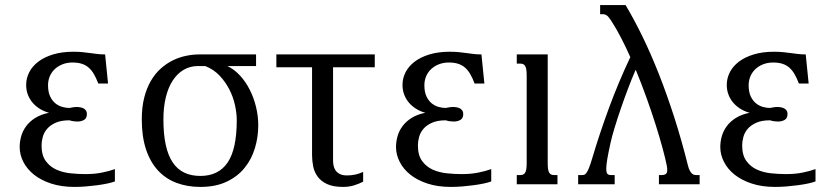

<svg xmlns="http://www.w3.org/2000/svg" viewBox="-20 -736 3327 767"><path d="M269.5 -486.3Q248.5 -486.3 230.7 -479.5Q212.9 -472.7 199.7 -460.7Q186.5 -448.7 179.2 -431.9Q171.9 -415 171.9 -395.5Q171.9 -368.7 180.2 -351.1Q188.5 -333.5 201.2 -323.2Q213.9 -313 229 -308.8Q244.1 -304.7 257.3 -304.7Q264.2 -306.2 271.5 -307.4Q278.8 -308.6 286.6 -308.6Q294.4 -308.6 301.8 -307.1Q309.1 -305.7 314.7 -302.5Q320.3 -299.3 323.7 -293.9Q327.1 -288.6 327.1 -280.8Q327.1 -263.7 315.9 -257.1Q304.7 -250.5 289.1 -250.5Q281.2 -250.5 273.2 -251.7Q265.1 -252.9 257.3 -255.4Q224.1 -255.4 202.6 -245.8Q181.2 -236.3 168.5 -221.7Q155.8 -207 150.9 -189.2Q146 -171.4 146 -155.3Q146 -115.7 162.8 -92.8Q179.7 -69.8 205.3 -58.3Q231 -46.9 261.7 -43.7Q292.5 -40.5 320.8 -40.5Q357.4 -40.5 386.7 -46.4Q416 -52.2 439 -60.5V-11.2Q427.2 -6.8 408.9 -2.9Q390.6 1 368.9 3.9Q347.2 6.8 323.5 8.8Q299.8 10.7 277.3 10.7Q225.1 10.7 184.3 -2.7Q143.6 -16.1 115.7 -38.3Q87.9 -60.5 73.2 -89.4Q58.6 -118.2 58.6 -148.4Q58.6 -170.4 64.7 -191.9Q70.8 -213.4 84.7 -232.2Q98.6 -251 120.8 -264.9Q143.1 -278.8 175.8 -285.6Q158.2 -290 141.8 -299.6Q125.5 -309.1 112.5 -323.2Q99.6 -337.4 92 -356Q84.5 -374.5 84.5 -397Q84.5 -423.3 96.7 -447.3Q108.9 -471.2 132.8 -489.5Q156.7 -507.8 192.1 -518.6Q227.5 -529.3 273.4 -529.3Q294.4 -529.3 310.5 -527.6Q326.7 -525.9 341.1 -523.9Q355.5 -522 369.4 -520.3Q383.3 -518.6 399.9 -518.6L411.6 -402.3H372.6Q364.3 -424.3 355 -440.2Q345.7 -456.1 333.7 -466.3Q321.8 -476.6 306.2 -481.4Q290.5 -486.3 269.5 -486.3Z M888.2 -472.2Q916 -459 938.7 -434.3Q961.4 -409.7 977.5 -377.9Q993.7 -346.2 1002.7 -309.3Q1011.7 -272.5 1011.7 -235.4Q1011.7 -189 998.5 -144.8Q985.4 -100.6 957.5 -65.9Q929.7 -31.2 885.7 -10.3Q841.8 10.7 780.3 10.7Q728 10.7 684.8 -5.6Q641.6 -22 610.8 -55.4Q580.1 -88.9 563.2 -139.6Q546.4 -190.4 546.4 -259.3Q546.4 -308.1 556.2 -346.2Q565.9 -384.3 582.8 -413.1Q599.6 -441.9 622.3 -462.2Q645 -482.4 670.4 -494.9Q695.8 -507.3 722.9 -512.9Q750 -518.6 775.9 -518.6H1002.9V-472.2ZM925.8 -255.9Q925.8 -283.7 918.7 -316.2Q911.6 -348.6 896.2 -378.7Q880.9 -408.7 857.2 -433.8Q833.5 -459 799.8 -472.2H771.5Q739.7 -472.2 714.4 -457.5Q689 -442.9 670.7 -415.3Q652.3 -387.7 642.6 -348.1Q632.8 -308.6 632.8 -258.8Q632.8 -200.2 642.1 -157.5Q651.4 -114.7 669.9 -87.2Q688.5 -59.6 716.1 -46.4Q743.7 -33.2 780.3 -33.2Q853 -33.2 889.4 -86.9Q925.8 -140.6 925.8 -255.9Z M1366.2 -35.2Q1400.9 -35.2 1430.7 -49.3V-10.3Q1414.1 -1.5 1394 4.6Q1374 10.7 1350.6 10.7Q1311 10.7 1286.6 -0.7Q1262.2 -12.2 1249 -30.3Q1235.8 -48.3 1231.2 -71Q1226.6 -93.8 1226.6 -116.2V-467.3H1084V-518.6H1477.1V-467.3H1310.5V-94.2Q1310.5 -85.9 1312.3 -75.7Q1314 -65.4 1319.8 -56.4Q1325.7 -47.4 1336.7 -41.3Q1347.7 -35.2 1366.2 -35.2Z M1772.9 -486.3Q1752 -486.3 1734.1 -479.5Q1716.3 -472.7 1703.1 -460.7Q1689.9 -448.7 1682.6 -431.9Q1675.3 -415 1675.3 -395.5Q1675.3 -368.7 1683.6 -351.1Q1691.9 -333.5 1704.6 -323.2Q1717.3 -313 1732.4 -308.8Q1747.6 -304.7 1760.7 -304.7Q1767.6 -306.2 1774.9 -307.4Q1782.2 -308.6 1790 -308.6Q1797.9 -308.6 1805.2 -307.1Q1812.5 -305.7 1818.1 -302.5Q1823.7 -299.3 1827.1 -293.9Q1830.6 -288.6 1830.6 -280.8Q1830.6 -263.7 1819.3 -257.1Q1808.1 -250.5 1792.5 -250.5Q1784.7 -250.5 1776.6 -251.7Q1768.6 -252.9 1760.7 -255.4Q1727.5 -255.4 1706.1 -245.8Q1684.6 -236.3 1671.9 -221.7Q1659.2 -207 1654.3 -189.2Q1649.4 -171.4 1649.4 -155.3Q1649.4 -115.7 1666.3 -92.8Q1683.1 -69.8 1708.7 -58.3Q1734.4 -46.9 1765.1 -43.7Q1795.9 -40.5 1824.2 -40.5Q1860.8 -40.5 1890.1 -46.4Q1919.4 -52.2 1942.4 -60.5V-11.2Q1930.7 -6.8 1912.4 -2.9Q1894 1 1872.3 3.9Q1850.6 6.8 1826.9 8.8Q1803.2 10.7 1780.8 10.7Q1728.5 10.7 1687.7 -2.7Q1647 -16.1 1619.1 -38.3Q1591.3 -60.5 1576.7 -89.4Q1562 -118.2 1562 -148.4Q1562 -170.4 1568.1 -191.9Q1574.2 -213.4 1588.1 -232.2Q1602.1 -251 1624.3 -264.9Q1646.5 -278.8 1679.2 -285.6Q1661.6 -290 1645.3 -299.6Q1628.9 -309.1 1616 -323.2Q1603 -337.4 1595.5 -356Q1587.9 -374.5 1587.9 -397Q1587.9 -423.3 1600.1 -447.3Q1612.3 -471.2 1636.2 -489.5Q1660.2 -507.8 1695.6 -518.6Q1731 -529.3 1776.9 -529.3Q1797.9 -529.3 1814 -527.6Q1830.1 -525.9 1844.5 -523.9Q1858.9 -522 1872.8 -520.3Q1886.7 -518.6 1903.3 -518.6L1915 -402.3H1876Q1867.7 -424.3 1858.4 -440.2Q1849.1 -456.1 1837.2 -466.3Q1825.2 -476.6 1809.6 -481.4Q1793.9 -486.3 1772.9 -486.3Z M2168 -518.6V-85Q2168 -69.8 2169.4 -60.5Q2170.9 -51.3 2174.3 -45.9Q2177.7 -40.5 2182.4 -38.6Q2187 -36.6 2193.8 -36.6H2207V0H2044.4V-36.6H2058.1Q2064.5 -36.6 2069.3 -38.6Q2074.2 -40.5 2077.6 -45.9Q2081.1 -51.3 2082.5 -60.5Q2084 -69.8 2084 -85V-433.6Q2084 -448.7 2082.5 -458Q2081.1 -467.3 2077.6 -472.7Q2074.2 -478 2069.3 -480Q2064.5 -481.9 2058.1 -481.9H2044.4V-518.6Z M2728 -75.7Q2731.4 -61.5 2736.1 -53.5Q2740.7 -45.4 2745.4 -41.7Q2750 -38.1 2754.4 -37.4Q2758.8 -36.6 2761.7 -36.6H2774.9V0H2612.3V-36.6H2621.6Q2634.3 -36.6 2639.9 -41Q2645.5 -45.4 2645.5 -56.6Q2645.5 -64.9 2643.6 -74.7Q2638.2 -102.1 2626.7 -144.5Q2615.2 -187 2599.1 -238Q2583 -289.1 2562.7 -345.5Q2542.5 -401.9 2519.5 -457.5Q2503.9 -421.9 2488.5 -381.1Q2473.1 -340.3 2459.5 -300.5Q2445.8 -260.7 2435.1 -225.3Q2424.3 -189.9 2418.9 -165Q2410.2 -125.5 2406 -100.8Q2401.9 -76.2 2401.9 -62Q2401.9 -46.4 2406.5 -41.5Q2411.1 -36.6 2420.4 -36.6H2435.5V0H2289.6V-36.6H2303.7Q2309.1 -36.6 2313.7 -37.8Q2318.4 -39.1 2323 -45.7Q2327.6 -52.2 2333.3 -66.2Q2338.9 -80.1 2346.2 -105Q2375 -202.1 2412.6 -304.4Q2450.2 -406.7 2498 -507.8Q2480 -548.3 2460.9 -585.2Q2441.9 -622.1 2421.9 -652.8Q2411.1 -669.4 2404.1 -674.3Q2397 -679.2 2390.6 -679.2H2377.4V-715.8H2479Q2511.7 -661.1 2545.7 -591.8Q2579.6 -522.5 2611.8 -440.9Q2644 -359.4 2673.6 -267.3Q2703.1 -175.3 2728 -75.7Z M3068.4 -486.3Q3047.4 -486.3 3029.5 -479.5Q3011.7 -472.7 2998.5 -460.7Q2985.4 -448.7 2978 -431.9Q2970.7 -415 2970.7 -395.5Q2970.7 -368.7 2979 -351.1Q2987.3 -333.5 3000 -323.2Q3012.7 -313 3027.8 -308.8Q3043 -304.7 3056.2 -304.7Q3063 -306.2 3070.3 -307.4Q3077.6 -308.6 3085.4 -308.6Q3093.3 -308.6 3100.6 -307.1Q3107.9 -305.7 3113.5 -302.5Q3119.1 -299.3 3122.6 -293.9Q3126 -288.6 3126 -280.8Q3126 -263.7 3114.7 -257.1Q3103.5 -250.5 3087.9 -250.5Q3080.1 -250.5 3072 -251.7Q3064 -252.9 3056.2 -255.4Q3022.9 -255.4 3001.5 -245.8Q2980 -236.3 2967.3 -221.7Q2954.6 -207 2949.7 -189.2Q2944.8 -171.4 2944.8 -155.3Q2944.8 -115.7 2961.7 -92.8Q2978.5 -69.8 3004.2 -58.3Q3029.8 -46.9 3060.5 -43.7Q3091.3 -40.5 3119.6 -40.5Q3156.2 -40.5 3185.5 -46.4Q3214.8 -52.2 3237.8 -60.5V-11.2Q3226.1 -6.8 3207.8 -2.9Q3189.5 1 3167.7 3.9Q3146 6.8 3122.3 8.8Q3098.6 10.7 3076.2 10.7Q3023.9 10.7 2983.2 -2.7Q2942.4 -16.1 2914.6 -38.3Q2886.7 -60.5 2872.1 -89.4Q2857.4 -118.2 2857.4 -148.4Q2857.4 -170.4 2863.5 -191.9Q2869.6 -213.4 2883.5 -232.2Q2897.5 -251 2919.7 -264.9Q2941.9 -278.8 2974.6 -285.6Q2957 -290 2940.7 -299.6Q2924.3 -309.1 2911.4 -323.2Q2898.4 -337.4 2890.9 -356Q2883.3 -374.5 2883.3 -397Q2883.3 -423.3 2895.5 -447.3Q2907.7 -471.2 2931.6 -489.5Q2955.6 -507.8 2991 -518.6Q3026.4 -529.3 3072.3 -529.3Q3093.3 -529.3 3109.4 -527.6Q3125.5 -525.9 3139.9 -523.9Q3154.3 -522 3168.2 -520.3Q3182.1 -518.6 3198.7 -518.6L3210.4 -402.3H3171.4Q3163.1 -424.3 3153.8 -440.2Q3144.5 -456.1 3132.6 -466.3Q3120.6 -476.6 3105 -481.4Q3089.4 -486.3 3068.4 -486.3Z"/></svg>

Font: Arian Grqi
Style: Regular
Weight: 400
Designer: Ruben Hakobyan (Tarumian)
Foundry: Ruben Hakobyan (Tarumian)
Version: Version 1.003